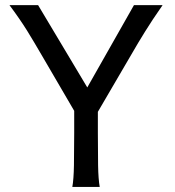

<svg xmlns="http://www.w3.org/2000/svg" viewBox="-20 -733 685 753"><path d="M129.4 -712.9 322.3 -390.1 505.4 -712.9H617.7Q596.2 -682.1 579.6 -657Q563 -631.8 549.1 -609.4Q535.2 -586.9 522.2 -565.4Q509.3 -543.9 495.6 -520L363.8 -294.4V-212.4Q363.8 -140.1 364.7 -84.7Q365.7 -29.3 371.1 0H263.7Q269 -29.3 270 -84.7Q271 -140.1 271 -212.4V-298.3L141.6 -520Q127.4 -543.9 114 -566.9Q100.6 -589.8 85.9 -613.3Q71.3 -636.7 54.4 -661.1Q37.6 -685.5 17.1 -712.9Z"/></svg>

Font: Andika Am
Style: Regular
Weight: 400
Designer: Victor Gaultney, Annie Olsen, Julie Remington, Don Collingsworth, Eric Hays, Becca Hirsbrunner
Foundry: SIL International
Version: Version 5.000